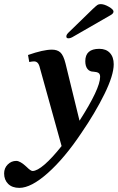

<svg xmlns="http://www.w3.org/2000/svg" viewBox="-133 -673 572 932"><path d="M-113 169Q-113 143 -95.5 125.5Q-78 108 -54 108Q-35 108 -4 137Q16 157 25 157Q47 157 83.5 125.5Q120 94 166 36L61 -342Q57 -360 50 -367.5Q43 -375 32 -375Q24 -375 9 -372L3 -406Q77 -432 119 -432Q145 -432 160 -418.5Q175 -405 185 -365L253 -87Q353 -243 353 -300Q353 -314 345 -319Q337 -324 321 -325Q302 -325 291.5 -338.5Q281 -352 281 -376Q281 -436 349 -436Q382 -436 400.5 -416Q419 -396 419 -361Q419 -308 374 -216.5Q329 -125 261 -26Q180 95 99 167Q18 239 -39 239Q-74 239 -93.5 219.5Q-113 200 -113 169ZM189 -496Q189 -502 193 -507.5Q197 -513 209 -524L317 -629Q334 -645 340 -649Q346 -653 356 -653Q373 -653 395.5 -640Q418 -627 418 -617Q418 -607 403 -599L224 -496Q210 -487 199 -487Q189 -487 189 -496Z"/></svg>

Font: Unna
Style: Bold Italic
Weight: 700
Italic angle: -8.05°
Designer: Jorge de Buen Unna
Foundry: Omnibus-Type
Version: Version 2.008